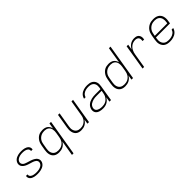

<svg xmlns="http://www.w3.org/2000/svg" viewBox="251 -2109 3698 3698"><g transform="rotate(-45 2100.0 -260.0)"><path d="M246 8Q223 8 201 6Q179 4 157.5 -1Q136 -6 116.5 -15.5Q97 -25 82 -40Q67 -55 60 -76Q53 -97 57 -120V-125H99V-122Q96 -104 102.5 -88.5Q109 -73 121.5 -62.5Q134 -52 149 -46Q164 -40 181 -36.5Q198 -33 215.5 -31.5Q233 -30 250 -30Q267 -30 284.5 -31.5Q302 -33 319 -36.5Q336 -40 354 -47Q372 -54 387 -64.5Q402 -75 412.5 -91Q423 -107 426 -124Q430 -144 422 -162Q414 -180 399 -192Q384 -204 366.5 -212Q349 -220 330.5 -225.5Q312 -231 293.5 -236.5Q275 -242 256.5 -248Q238 -254 219.5 -261Q201 -268 184.5 -277.5Q168 -287 153.5 -299Q139 -311 128.5 -327Q118 -343 114 -362Q110 -381 113 -402Q117 -423 129 -443.5Q141 -464 158.5 -479Q176 -494 197.5 -503.5Q219 -513 240 -518.5Q261 -524 283 -526Q305 -528 327 -528Q349 -528 371 -526Q393 -524 414 -518.5Q435 -513 453.5 -503.5Q472 -494 486.5 -479Q501 -464 507 -443.5Q513 -423 509 -401L508 -395H466L467 -399Q469 -415 463.5 -430.5Q458 -446 446.5 -456.5Q435 -467 420 -473.5Q405 -480 389 -483.5Q373 -487 357 -488.5Q341 -490 324 -490Q307 -490 290 -488.5Q273 -487 256.5 -483Q240 -479 223.5 -472.5Q207 -466 192.5 -455Q178 -444 168 -428.5Q158 -413 155 -396Q152 -376 160 -358Q168 -340 182 -328Q196 -316 214.5 -308.5Q233 -301 251.5 -295Q270 -289 288.5 -283.5Q307 -278 325.5 -272Q344 -266 361.5 -259Q379 -252 396 -242.5Q413 -233 427.5 -221Q442 -209 452.5 -193Q463 -177 467.5 -158Q472 -139 468 -118Q465 -96 452 -75.5Q439 -55 420.5 -40Q402 -25 380 -16Q358 -7 335.5 -1.5Q313 4 290.5 6Q268 8 246 8Z M970 215 1022 -97Q1008 -72 987 -51Q966 -30 940 -16.5Q914 -3 886.5 2.5Q859 8 832 8Q803 8 775.5 1.5Q748 -5 725.5 -21Q703 -37 688.5 -60Q674 -83 668 -110.5Q662 -138 662.5 -167Q663 -196 668 -226L685 -326Q689 -352 697.5 -378Q706 -404 721 -428Q736 -452 756.5 -472Q777 -492 801.5 -505Q826 -518 853.5 -523Q881 -528 907 -528Q937 -528 965.5 -521Q994 -514 1016 -497.5Q1038 -481 1052.5 -456.5Q1067 -432 1073 -404L1092 -520H1135L1013 215ZM846 -30Q868 -30 890.5 -34Q913 -38 934.5 -48Q956 -58 975 -74.5Q994 -91 1006.5 -110.5Q1019 -130 1027 -152.5Q1035 -175 1038 -197L1055 -297Q1059 -321 1059.5 -345Q1060 -369 1055 -391.5Q1050 -414 1038.5 -433.5Q1027 -453 1008.5 -466Q990 -479 967 -484.5Q944 -490 920 -490Q898 -490 874.5 -485.5Q851 -481 829.5 -470.5Q808 -460 789.5 -443.5Q771 -427 758 -407Q745 -387 737.5 -364.5Q730 -342 727 -319L710 -219Q706 -195 705.5 -171.5Q705 -148 710.5 -126Q716 -104 728 -85Q740 -66 758.5 -53.5Q777 -41 799.5 -35.5Q822 -30 846 -30Z M1436 8Q1407 8 1380 1.5Q1353 -5 1331 -21Q1309 -37 1295.5 -60.5Q1282 -84 1276 -111.5Q1270 -139 1270.5 -168Q1271 -197 1276 -226L1325 -520H1368L1318 -219Q1314 -196 1313 -172.5Q1312 -149 1317.5 -127Q1323 -105 1334.5 -86Q1346 -67 1364 -54Q1382 -41 1404 -35.5Q1426 -30 1450 -30Q1472 -30 1494 -34Q1516 -38 1537 -48.5Q1558 -59 1576.5 -75.5Q1595 -92 1607.5 -111.5Q1620 -131 1627.5 -153Q1635 -175 1638 -197L1692 -520H1735L1649 0H1606L1622 -96Q1607 -71 1587 -50.5Q1567 -30 1542 -16.5Q1517 -3 1490 2.5Q1463 8 1436 8Z M2030 8Q2007 8 1984.5 5.5Q1962 3 1940.5 -3.5Q1919 -10 1900.5 -21.5Q1882 -33 1869.5 -50.5Q1857 -68 1853 -90.5Q1849 -113 1853 -137Q1858 -163 1871.5 -188Q1885 -213 1906.5 -231.5Q1928 -250 1954 -262Q1980 -274 2006.5 -280.5Q2033 -287 2059.5 -289.5Q2086 -292 2112 -292H2254L2261 -331Q2264 -352 2263.5 -374Q2263 -396 2256 -415Q2249 -434 2235.5 -449Q2222 -464 2203.5 -473.5Q2185 -483 2164 -486.5Q2143 -490 2121 -490Q2103 -490 2085 -488Q2067 -486 2049 -481.5Q2031 -477 2013.5 -469Q1996 -461 1981.5 -448.5Q1967 -436 1956.5 -419Q1946 -402 1942 -385H1900Q1905 -408 1916.5 -429.5Q1928 -451 1946 -468.5Q1964 -486 1986 -497.5Q2008 -509 2031 -516Q2054 -523 2077.5 -525.5Q2101 -528 2124 -528Q2152 -528 2179 -523.5Q2206 -519 2229.5 -507Q2253 -495 2270 -476Q2287 -457 2296.5 -432Q2306 -407 2306.5 -379.5Q2307 -352 2302 -324L2249 0H2206L2222 -101Q2208 -76 2187 -54Q2166 -32 2140 -18Q2114 -4 2086 2Q2058 8 2030 8ZM2044 -30Q2067 -30 2090.5 -34.5Q2114 -39 2136 -50Q2158 -61 2176 -78Q2194 -95 2207.5 -116Q2221 -137 2228.5 -160Q2236 -183 2240 -206L2248 -254H2113Q2091 -254 2069.5 -252.5Q2048 -251 2026.5 -246Q2005 -241 1983.5 -232.5Q1962 -224 1943 -210.5Q1924 -197 1912 -177Q1900 -157 1896 -136Q1893 -117 1897 -99.5Q1901 -82 1912.5 -70Q1924 -58 1940 -50Q1956 -42 1972.5 -37.5Q1989 -33 2007.5 -31.5Q2026 -30 2044 -30Z M2632 8Q2603 8 2575.5 1.5Q2548 -5 2525.5 -21Q2503 -37 2488.5 -60Q2474 -83 2468 -110.5Q2462 -138 2462.5 -167Q2463 -196 2468 -226L2485 -326Q2489 -352 2497.5 -378Q2506 -404 2521 -428Q2536 -452 2556.5 -472Q2577 -492 2601.5 -505Q2626 -518 2653.5 -523Q2681 -528 2707 -528Q2737 -528 2765.5 -521Q2794 -514 2816 -497.5Q2838 -481 2852.5 -456.5Q2867 -432 2873 -404L2927 -735H2970L2849 0H2806L2822 -97Q2808 -72 2787 -51Q2766 -30 2740 -16.5Q2714 -3 2686.5 2.5Q2659 8 2632 8ZM2646 -30Q2668 -30 2690.5 -34Q2713 -38 2734.5 -48Q2756 -58 2775 -74.5Q2794 -91 2806.5 -110.5Q2819 -130 2827 -152.5Q2835 -175 2838 -197L2855 -297Q2859 -321 2859.5 -345Q2860 -369 2855 -391.5Q2850 -414 2838.5 -433.5Q2827 -453 2808.5 -466Q2790 -479 2767 -484.5Q2744 -490 2720 -490Q2698 -490 2674.5 -485.5Q2651 -481 2629.5 -470.5Q2608 -460 2589.5 -443.5Q2571 -427 2558 -407Q2545 -387 2537.5 -364.5Q2530 -342 2527 -319L2510 -219Q2506 -195 2505.5 -171.5Q2505 -148 2510.5 -126Q2516 -104 2528 -85Q2540 -66 2558.5 -53.5Q2577 -41 2599.5 -35.5Q2622 -30 2646 -30Z M3108 0 3194 -520H3237L3218 -408Q3231 -433 3250.5 -456.5Q3270 -480 3295 -496.5Q3320 -513 3348 -520.5Q3376 -528 3403 -528Q3424 -528 3443.5 -524.5Q3463 -521 3479.5 -512Q3496 -503 3507.5 -487.5Q3519 -472 3524.5 -453.5Q3530 -435 3529.5 -415Q3529 -395 3526 -374H3483Q3486 -397 3485 -419Q3484 -441 3472 -458Q3460 -475 3440 -482.5Q3420 -490 3397 -490Q3373 -490 3348 -484Q3323 -478 3300.5 -464Q3278 -450 3260 -430Q3242 -410 3229.5 -387Q3217 -364 3210 -340Q3203 -316 3199 -291L3151 0Z M3849 8Q3818 8 3789 2Q3760 -4 3736 -18.5Q3712 -33 3695.5 -56Q3679 -79 3670.5 -107Q3662 -135 3662.5 -165Q3663 -195 3668 -226L3685 -326Q3689 -353 3698.5 -380Q3708 -407 3724.5 -431.5Q3741 -456 3764.5 -475.5Q3788 -495 3814.5 -507Q3841 -519 3868.5 -523.5Q3896 -528 3924 -528Q3954 -528 3983.5 -522Q4013 -516 4037 -501.5Q4061 -487 4078 -464Q4095 -441 4102.5 -413Q4110 -385 4110.5 -355Q4111 -325 4105 -294L4097 -241H3714L3710 -219Q3706 -195 3705.5 -171Q3705 -147 3711.5 -124.5Q3718 -102 3730.5 -83.5Q3743 -65 3762 -52.5Q3781 -40 3804.5 -35Q3828 -30 3853 -30Q3871 -30 3889 -32Q3907 -34 3925 -38.5Q3943 -43 3960.5 -51Q3978 -59 3993.5 -71.5Q4009 -84 4019.5 -100.5Q4030 -117 4035 -135H4077Q4072 -112 4059.5 -90.5Q4047 -69 4028.5 -51.5Q4010 -34 3988 -22.5Q3966 -11 3942.5 -4Q3919 3 3895.5 5.5Q3872 8 3849 8ZM3720 -279H4060L4064 -301Q4068 -325 4068 -349Q4068 -373 4062.5 -395Q4057 -417 4044.5 -436Q4032 -455 4013 -467.5Q3994 -480 3971 -485Q3948 -490 3924 -490Q3901 -490 3878 -486Q3855 -482 3833 -471.5Q3811 -461 3792 -444.5Q3773 -428 3759.5 -407.5Q3746 -387 3738 -364.5Q3730 -342 3727 -319Z"/></g></svg>

Font: Iosevka XLt Ex Obl
Style: Regular
Weight: 200
Width: 7
Italic angle: -9°
Monospace: yes
Designer: Belleve Invis
Foundry: Belleve Invis
Version: Version 32.5.0; ttfautohint (v1.8.4)